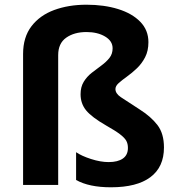

<svg xmlns="http://www.w3.org/2000/svg" viewBox="-20 -785 751 815"><path d="M610 -606Q610 -569 596 -542Q582 -515 561 -495Q540 -475 519 -460Q498 -445 484 -432.5Q470 -420 470 -407Q470 -388 493 -372.5Q516 -357 572 -321Q621 -290 648.5 -254Q676 -218 676 -159Q676 -76 618.5 -33Q561 10 451 10Q358 10 303 -21V-139Q326 -123 366.5 -110Q407 -97 441 -97Q480 -97 501.5 -112Q523 -127 523 -157Q523 -175 516 -187.5Q509 -200 489.5 -215Q470 -230 431 -252Q370 -287 346 -316Q322 -345 322 -385Q322 -416 335.5 -438Q349 -460 369.5 -476Q390 -492 410.5 -507Q431 -522 444.5 -539Q458 -556 458 -580Q458 -611 426 -630Q394 -649 347 -649Q295 -649 261 -625Q227 -601 227 -551V0H78V-556Q78 -627 113.5 -673.5Q149 -720 210 -742.5Q271 -765 347 -765Q422 -765 481.5 -746.5Q541 -728 575.5 -692.5Q610 -657 610 -606Z"/></svg>

Font: Noto Sans Telugu
Style: Bold
Weight: 700
Designer: Jelle Bosma - Monotype Design Team
Foundry: Monotype Imaging Inc.
Version: Version 2.005; ttfautohint (v1.8.4.7-5d5b)